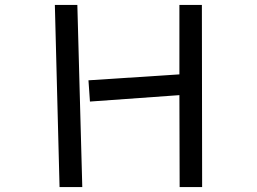

<svg xmlns="http://www.w3.org/2000/svg" viewBox="-20 -735 1040 777"><path d="M706 -350 344 -324 338 -410 706 -434V-715H797L798 22H707ZM202 -715H293L313 22H221Z"/></svg>

Font: Stick
Style: Regular
Weight: 400
Designer: Fontworks Inc.
Foundry: Fontworks Inc.
Version: Version 1.100